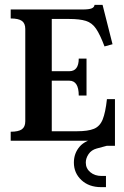

<svg xmlns="http://www.w3.org/2000/svg" viewBox="-20 -579 509 790"><path d="M24 -37Q56 -37 70 -47Q84 -57 84 -80V-460Q84 -483 70 -493Q56 -503 24 -503V-540H320Q346 -540 357 -544.5Q368 -549 369 -559H402L443 -397L410 -388Q392 -436 375.5 -460.5Q359 -485 333.5 -493Q308 -501 264 -501H193V-286H265Q304 -286 304 -338H336V-186H304Q304 -247 265 -247H193V-39H297Q342 -39 366.5 -49Q391 -59 402.5 -87.5Q414 -116 420 -171H453V21H419Q415 9 400 4.5Q385 0 350 0H24ZM419 -17V21L378 32Q356 38 344.5 55Q333 72 333 90Q333 114 351.5 129.5Q370 145 398 145H416V191H396Q346 191 315 162Q284 133 284 90Q284 52 307.5 24.5Q331 -3 383 -11Z"/></svg>

Font: Girassol
Style: Regular
Weight: 400
Width: 3
Designer: Liam Spradlin
Version: Version 1.004